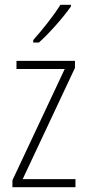

<svg xmlns="http://www.w3.org/2000/svg" viewBox="-20 -784 365 804"><path d="M277 -757V-764H233C203 -716 162 -665 119 -616V-606H143C186 -644 245 -711 277 -757ZM296 0V-34H75L294 -500V-529H49V-495H251L32 -29V0Z"/></svg>

Font: Noto Sans Hebrew Condensed ExtraLight
Style: Regular
Weight: 200
Width: 3
Designer: Monotype Design Team
Foundry: Monotype Imaging Inc.
Version: Version 2.004